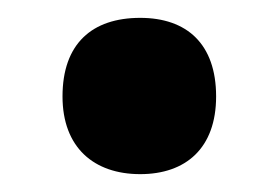

<svg xmlns="http://www.w3.org/2000/svg" viewBox="-20 -183 312 215"><path d="M50 -75C50 -18 85 12 137 12C188 12 222 -17 222 -75C222 -134 189 -163 137 -163C83 -163 50 -134 50 -75Z"/></svg>

Font: Noto Sans Gujarati Condensed ExtraBold
Style: Regular
Weight: 800
Width: 3
Designer: Jelle Bosma - Monotype Design Team, Universal Thirst
Foundry: Monotype Imaging Inc.
Version: Version 2.106